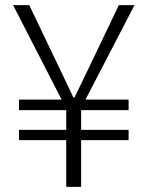

<svg xmlns="http://www.w3.org/2000/svg" viewBox="-20 -728 575 748"><path d="M238 0V-182H54V-222H238V-299H54V-340H220L31 -708H94L194 -499Q212 -462 229.5 -425Q247 -388 266 -348H270Q290 -388 307.5 -425Q325 -462 343 -499L443 -708H504L313 -340H481V-299H296V-222H481V-182H296V0Z"/></svg>

Font: Noto Sans SC Thin Light
Style: Regular
Weight: 300
Version: Version 2.004-H2;hotconv 1.0.118;makeotfexe 2.5.65603